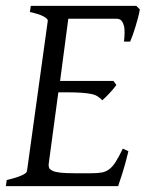

<svg xmlns="http://www.w3.org/2000/svg" viewBox="-20 -635 502 655"><path d="M418 -119Q408 -77 398 -45.5Q388 -14 383 0H0L3 -21Q34 -28 52.5 -36Q71 -44 72 -51L143 -564Q143 -564 143 -565Q143 -571 128.5 -579Q114 -587 82 -594L85 -615H445L457 -603Q455 -590 451 -575Q447 -560 442.5 -545Q438 -530 433 -516Q428 -502 424 -493H403Q405 -511 405 -524Q405 -528 404.5 -536.5Q404 -545 400.5 -554Q397 -563 391.5 -567Q386 -571 377 -571H213L185 -359H367L377 -345Q372 -338 366 -331Q360 -324 353.5 -317Q347 -310 340.5 -303.5Q334 -297 329 -293Q321 -301 312.5 -306.5Q304 -312 291 -314.5Q278 -317 259 -318.5Q240 -320 213 -320H179L146 -75Q146 -73 146 -71Q146 -66 148 -61.5Q150 -57 159 -52.5Q168 -48 186 -46Q204 -44 233 -44H292Q313 -44 327 -46.5Q341 -49 352.5 -57.5Q364 -66 374.5 -82.5Q385 -99 399 -128Z"/></svg>

Font: Oxford Ugaritic
Style: Regular
Weight: 400
Designer: Jacob Thomas
Foundry: Bengal Creative Media Limited
Version: Version 1.000